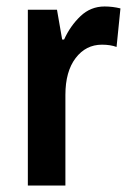

<svg xmlns="http://www.w3.org/2000/svg" viewBox="-20 -573 403 593"><path d="M303 -553Q328 -553 352 -547L340 -428Q321 -435 295 -435Q245 -435 213.5 -393.5Q182 -352 182 -280V0H66V-543H156L172 -451H178Q197 -493 228.5 -523Q260 -553 303 -553Z"/></svg>

Font: Noto Sans Devanagari Condensed SemiBold
Style: Regular
Weight: 600
Width: 3
Designer: Jelle Bosma - Monotype Design Team
Foundry: Monotype Imaging Inc.
Version: Version 2.004; ttfautohint (v1.8.4.7-5d5b)